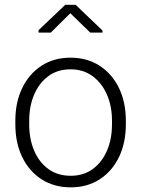

<svg xmlns="http://www.w3.org/2000/svg" viewBox="-20 -782 597 812"><path d="M279.3 10.3Q208.5 10.3 155.8 -23.7Q103 -57.6 74 -117.7Q44.9 -177.7 44.9 -255.9V-272Q44.9 -349.6 74 -409.7Q103 -469.7 155.5 -503.9Q208 -538.1 278.3 -538.1Q348.6 -538.1 401.4 -503.9Q454.1 -469.7 483.2 -409.7Q512.2 -349.6 512.2 -272V-255.9Q512.2 -177.7 483.2 -117.7Q454.1 -57.6 401.6 -23.7Q349.1 10.3 279.3 10.3ZM279.3 -38.6Q333.5 -38.6 372.6 -67.4Q411.6 -96.2 432.6 -145.3Q453.6 -194.3 453.6 -255.9V-272Q453.6 -332.5 432.4 -381.6Q411.1 -430.7 371.8 -459.7Q332.5 -488.8 278.3 -488.8Q223.1 -488.8 184.1 -459.7Q145 -430.7 124.3 -381.6Q103.5 -332.5 103.5 -272V-255.9Q103.5 -194.3 124.3 -145.3Q145 -96.2 184.3 -67.4Q223.6 -38.6 279.3 -38.6ZM143.1 -644V-654.3L255.9 -761.7H299.8L413.6 -652.8V-644H361.8L277.3 -726.1L194.8 -644Z"/></svg>

Font: Roboto Slab Light
Style: Regular
Weight: 300
Designer: Google
Version: Version 2.000; ttfautohint (v1.8.1.43-b0c9)